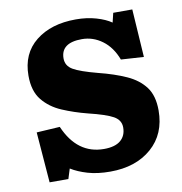

<svg xmlns="http://www.w3.org/2000/svg" viewBox="-66 -588 632 665"><g transform="rotate(-10 249.5 -256.0)"><path d="M56 14 42 -164 124 -169Q168 -67 262 -67Q301 -67 320.5 -83.5Q340 -100 340 -129Q340 -155 315 -169Q290 -183 228 -198Q181 -210 140 -227.5Q99 -245 73.5 -276.5Q48 -308 48 -362Q48 -440 102 -483Q156 -526 243 -526Q282 -526 314.5 -516.5Q347 -507 367 -493L375 -526H442L453 -357L373 -362Q356 -407 323.5 -431Q291 -455 252 -455Q178 -455 178 -400Q178 -374 202 -360Q226 -346 287 -330Q343 -316 384 -297.5Q425 -279 448 -248.5Q471 -218 471 -166Q471 -83 415.5 -34.5Q360 14 270 14Q225 14 191 4Q157 -6 133 -21L122 14Z"/></g></svg>

Font: Literata 12pt
Style: Bold
Weight: 700
Designer: Latin by Veronika Burian and Jose Scaglione. Greek by Irene Vlachou. Cyrillic by Vera Evstafieva.
Foundry: TypeTogether
Version: Version 3.002